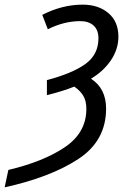

<svg xmlns="http://www.w3.org/2000/svg" viewBox="-94 -567 549 827"><path d="M-58 165Q94 129 186 66.5Q278 4 278 -98Q278 -132 265 -154Q252 -176 226 -194Q179 -175 108 -157V-222Q218 -251 274 -291.5Q330 -332 330 -402Q330 -438 309 -457Q288 -476 252 -476Q182 -476 112 -441L88 -503Q174 -547 262 -547Q330 -547 373 -510.5Q416 -474 416 -409Q416 -356 384.5 -308.5Q353 -261 298 -228Q363 -186 363 -99Q363 39 244 117.5Q125 196 -74 240Z"/></svg>

Font: Noto Sans UI Narrow
Style: Italic
Weight: 400
Width: 4
Italic angle: -12°
Designer: Monotype Design Team
Foundry: Monotype Imaging Inc.
Version: Version 1.001